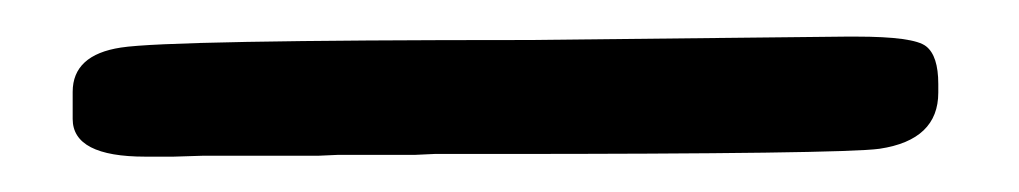

<svg xmlns="http://www.w3.org/2000/svg" viewBox="-20 5 568 107"><path d="M61 92.3Q20.5 92.3 20.5 71.3V56.2Q20.5 35.6 47.4 31.5Q74.2 27.3 273.9 27.3L451.7 25.4H457Q489.3 25.4 496.1 30.8Q502.9 36.1 502.9 51.8V56.6Q502.9 83 470.2 87.9Q449.7 90.8 254.9 90.8H222.2L211.4 91.3H168.5L157.2 91.8H92.8L76.7 92.3Z"/></svg>

Font: Averia Sans Libre Light
Style: Regular
Weight: 300
Version: Version 1.002